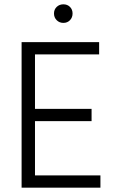

<svg xmlns="http://www.w3.org/2000/svg" viewBox="-20 -869 530 889"><path d="M273.5 -849Q292 -849 304 -837Q316 -825 316 -806.5Q316 -788 304 -775.5Q292 -763 273.5 -763Q255 -763 242.5 -775.5Q230 -788 230 -806.5Q230 -825 242.5 -837Q255 -849 273.5 -849ZM445 0H80V-674H439V-617H142V-365H404V-308H142V-57H445Z"/></svg>

Font: Hind Kochi Light
Style: Regular
Weight: 300
Designer: Dhruvi Tolia
Foundry: Indian Type Foundry
Version: Version 0.702;PS 1.0;hotconv 1.0.81;makeotf.lib2.5.63406